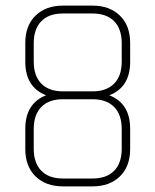

<svg xmlns="http://www.w3.org/2000/svg" viewBox="-20 -663 553 683"><path d="M204 -28H309Q359 -28 386 -55.5Q413 -83 413 -134V-204Q413 -255 386 -282.5Q359 -310 309 -310H204Q154 -310 127 -282.5Q100 -255 100 -204V-134Q100 -83 127 -55.5Q154 -28 204 -28ZM204 -338H309Q359 -338 386 -365.5Q413 -393 413 -444V-509Q413 -560 386 -587.5Q359 -615 309 -615H204Q154 -615 127 -587.5Q100 -560 100 -509V-444Q100 -393 127 -365.5Q154 -338 204 -338ZM309 0H204Q143 0 106.5 -35.5Q70 -71 70 -133V-205Q70 -295 144 -324Q70 -353 70 -443V-510Q70 -572 106.5 -607.5Q143 -643 204 -643H309Q370 -643 406.5 -607.5Q443 -572 443 -510V-443Q443 -353 369 -324Q443 -295 443 -205V-133Q443 -71 406.5 -35.5Q370 0 309 0Z"/></svg>

Font: Rajdhani Light
Style: Regular
Weight: 300
Designer: Satya Rajpurohit, Jyotish Sonowal
Foundry: Indian Type Foundry
Version: Version 1.201;PS 1.0;hotconv 1.0.78;makeotf.lib2.5.61930; tt